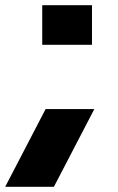

<svg xmlns="http://www.w3.org/2000/svg" viewBox="-52 -574 456 741"><path d="M303 -401H111V-554H303ZM312 -153 156 147H-32L124 -153Z"/></svg>

Font: Geostar Fill
Style: Regular
Weight: 400
Designer: Joe Prince
Foundry: Joe Prince
Version: Version 1.002